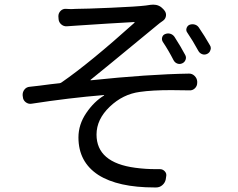

<svg xmlns="http://www.w3.org/2000/svg" viewBox="-20 -781 1040 840"><path d="M692.4 -597.7Q686.5 -607.4 689.5 -617.7Q692.4 -627.9 702.1 -631.8Q713.9 -636.7 725.1 -633.3Q736.3 -629.9 743.2 -620.1Q771.5 -576.2 790 -541Q795.9 -531.2 792 -520Q788.1 -508.8 777.3 -503.9Q766.6 -499 755.9 -502.9Q745.1 -506.8 739.3 -517.6Q716.8 -561.5 692.4 -597.7ZM799.8 -637.7Q793 -646.5 795.9 -656.7Q798.8 -667 807.6 -671.9Q819.3 -676.8 831.1 -673.8Q842.8 -670.9 849.6 -661.1Q875 -624 898.4 -583Q902.3 -577.1 902.3 -570.3Q902.3 -566.4 900.4 -561.5Q897.5 -550.8 886.7 -545.4Q876 -540 864.7 -543.9Q853.5 -547.9 847.7 -558.6Q823.2 -603.5 799.8 -637.7ZM272.5 -666Q258.8 -665 248 -674.3Q237.3 -683.6 236.3 -697.3L235.4 -710Q235.4 -723.6 245.1 -733.4Q254.9 -743.2 268.6 -742.2Q279.3 -741.2 291 -741.2Q301.8 -741.2 313.5 -742.2Q352.5 -742.2 465.3 -747.1Q578.1 -752 617.2 -756.8Q627 -757.8 637.7 -759.8Q643.6 -760.7 650.4 -760.7Q676.8 -760.7 694.3 -741.2L699.2 -735.4Q708 -724.6 706.1 -711.4Q704.1 -698.2 693.4 -690.4Q677.7 -679.7 668.9 -671.9Q413.1 -460.9 376 -431.6Q376 -430.7 376 -430.2Q376 -429.7 377 -429.7Q628.9 -456.1 807.6 -459Q821.3 -459 831.5 -448.7Q841.8 -438.5 842.8 -424.8V-418.9Q842.8 -404.3 832.5 -394.5Q822.3 -384.8 808.6 -385.7Q765.6 -386.7 728.5 -386.7Q645.5 -386.7 591.8 -378.9Q517.6 -369.1 460 -314Q402.3 -258.8 402.3 -192.4Q402.3 -69.3 572.3 -46.9Q616.2 -41 661.1 -41Q669.9 -41 679.7 -41Q692.4 -41 701.2 -31.2Q710 -21.5 707 -8.8L705.1 3.9Q702.1 18.6 690.4 28.8Q678.7 39.1 663.1 39.1Q660.2 39.1 656.2 39.1Q496.1 39.1 410.2 -15.6Q323.2 -72.3 323.2 -179.7Q323.2 -236.3 357.4 -286.6Q391.6 -336.9 435.5 -363.3Q435.5 -364.3 435.5 -364.7Q435.5 -365.2 434.6 -365.2Q281.2 -352.5 117.2 -327.1Q103.5 -325.2 92.3 -334Q81.1 -342.8 80.1 -356.4L79.1 -363.3Q78.1 -377.9 86.9 -389.2Q95.7 -400.4 110.4 -401.4Q129.9 -403.3 152.8 -406.2Q175.8 -409.2 202.1 -412.6Q228.5 -416 241.2 -417Q246.1 -418 250 -420.9Q373 -505.9 568.4 -681.6Q569.3 -682.6 568.8 -683.6Q568.4 -684.6 567.4 -684.6Q559.6 -684.6 449.2 -677.7Q338.9 -670.9 314.5 -668.9Q312.5 -668.9 272.5 -666Z"/></svg>

Font: Gen Jyuu GothicL Regular
Style: Regular
Weight: 400
Designer: [Source Han Sans]
Ryoko NISHIZUKA  (kana & ideographs); Paul D. Hunt (Latin, Greek & Cyrillic); Wenlong ZHANG  (bopomofo
Version: Version 1.002.20150607